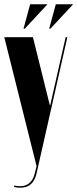

<svg xmlns="http://www.w3.org/2000/svg" viewBox="-29 -873 362 898"><path d="M204 -381H206L278 -699H286L142 -62Q127 5 66 5Q58 5 51 4Q44 3 36 1L38 -5Q116 11 134 -63L142 -96L-9 -699H125ZM201 -739 232 -853H313L207 -739ZM81 -739 112 -853H193L87 -739Z"/></svg>

Font: Moniqa Black Display
Style: Regular
Weight: 900
Designer: Rajesh Rajput
Foundry: Rajesh Rajput
Version: Version 1.000